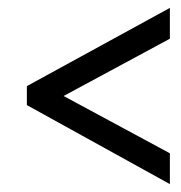

<svg xmlns="http://www.w3.org/2000/svg" viewBox="-20 -598 459 486"><path d="M410 -210 141 -355 410 -500V-578L48 -380V-332L410 -132Z"/></svg>

Font: Noto Sans Display Condensed
Style: Italic
Weight: 400
Width: 3
Designer: Monotype Design team
Foundry: Monotype Imaging Inc.
Version: 1.000